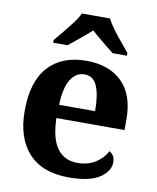

<svg xmlns="http://www.w3.org/2000/svg" viewBox="-86 -833 743 910"><g transform="rotate(10 285.5 -378.0)"><path d="M306 10Q179 10 113 -62.5Q47 -135 47 -265Q47 -406 112 -477.5Q177 -549 295 -549Q404 -549 466.5 -488Q529 -427 529 -308V-257H201Q204 -157 238.5 -111Q273 -65 335 -65Q387 -65 423 -88.5Q459 -112 476 -146Q503 -131 503 -97Q503 -54 455 -22Q407 10 306 10ZM376 -321Q376 -398 358 -441Q340 -484 297 -484Q255 -484 230 -442.5Q205 -401 203 -321ZM124 -619Q140 -638 161.5 -664Q183 -690 203.5 -717Q224 -744 234 -766H369Q380 -744 400 -717Q420 -690 442 -664Q464 -638 479 -619V-606H410Q396 -617 376 -633Q356 -649 336 -666Q316 -683 301 -696Q279 -676 246.5 -649.5Q214 -623 193 -606H124Z"/></g></svg>

Font: Noto Serif Toto
Style: Bold
Weight: 700
Designer: Monotype Design Team
Foundry: Monotype Imaging Inc.
Version: Version 2.001; ttfautohint (v1.8.4.7-5d5b)